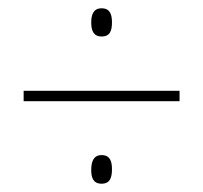

<svg xmlns="http://www.w3.org/2000/svg" viewBox="-20 -584 490 463"><path d="M225 -496C246 -496 250 -511 250 -530C250 -548 246 -564 225 -564C205 -564 200 -548 200 -530C200 -511 205 -496 225 -496ZM37 -340H413V-365H37ZM225 -141C246 -141 250 -157 250 -176C250 -194 246 -210 225 -210C206 -210 200 -195 200 -174C200 -157 204 -141 225 -141Z"/></svg>

Font: Noto Sans Lao UI Cond Thin
Style: Regular
Weight: 100
Width: 3
Designer: Monotype Design Team
Foundry: Monotype Imaging Inc.
Version: Version 2.000